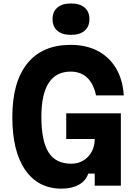

<svg xmlns="http://www.w3.org/2000/svg" viewBox="-20 -1080 790 1117"><path d="M338.2 17.5Q202.2 17.5 127 -90.9Q51.7 -199.2 51.7 -400Q51.7 -603 139 -711Q226.3 -819 390.8 -819Q481.7 -819 548.9 -783.6Q616.1 -748.3 655.2 -682.3Q694.3 -616.3 700.1 -525.1H538.6Q524.8 -592 487.5 -627.7Q450.2 -663.4 390.8 -663.4Q306.1 -663.4 263.4 -597.6Q220.7 -531.7 220.7 -400Q220.7 -260.1 262.4 -193.8Q304.1 -127.6 394.5 -127.6Q434 -127.6 465 -146.3Q495.9 -165 513.5 -197.5Q531.1 -230.1 531.1 -271.2H365.3V-420.8H683.1V0H531.1V-70H493.6Q479.1 -27.8 438.4 -5.1Q397.7 17.5 338.2 17.5ZM393 -877.1Q341.6 -877.1 313.7 -901.2Q285.7 -925.2 285.7 -968.5Q285.7 -1011.9 313.7 -1035.9Q341.6 -1059.9 393 -1059.9Q444.4 -1059.9 472.4 -1035.9Q500.3 -1011.9 500.3 -968.5Q500.3 -925.2 472.4 -901.2Q444.4 -877.1 393 -877.1Z"/></svg>

Font: Martian Mono SemiExpanded
Style: Regular
Weight: 400
Width: 6
Monospace: yes
Designer: Roman Shamin
Foundry: Evil Martians
Version: Version 1.000